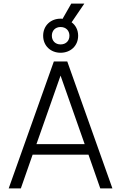

<svg xmlns="http://www.w3.org/2000/svg" viewBox="-20 -1039 668 1059"><path d="M28 0H95L160 -186H468L533 0H600L351 -700H277ZM181 -244 314 -622 447 -244ZM218 -842C218 -786 260 -748 314 -748C369 -748 411 -786 411 -842C411 -874 397 -900 375 -916L445 -1019H373L325 -935C321 -936 318 -936 314 -936C260 -936 218 -898 218 -842ZM266 -842C266 -870 285 -890 314 -890C344 -890 363 -870 363 -842C363 -814 344 -794 314 -794C285 -794 266 -814 266 -842Z"/></svg>

Font: Meta Space Light
Style: Regular
Weight: 300
Designer: Meta Pool / Florian Karsten
Foundry: Meta Pool / Florian Karsten
Version: Version 2.000;Glyphs 3.1.1 (3137)